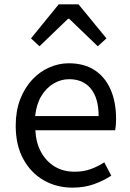

<svg xmlns="http://www.w3.org/2000/svg" viewBox="-20 -847 594 880"><path d="M312 13Q239 13 180 -21Q121 -55 86.5 -118.5Q52 -182 52 -271Q52 -338 72 -390.5Q92 -443 126.5 -480.5Q161 -518 205 -537.5Q249 -557 295 -557Q365 -557 413 -526Q461 -495 486.5 -437.5Q512 -380 512 -302Q512 -287 511 -274Q510 -261 508 -250H142Q145 -192 168.5 -149.5Q192 -107 231 -83.5Q270 -60 322 -60Q362 -60 394.5 -71.5Q427 -83 458 -103L490 -42Q455 -19 411 -3Q367 13 312 13ZM141 -315H432Q432 -397 396.5 -440.5Q361 -484 297 -484Q259 -484 225.5 -464Q192 -444 169.5 -407Q147 -370 141 -315ZM122 -671 249 -827H340L468 -671L428 -635L297 -761H292L161 -635Z"/></svg>

Font: Noto Sans JP Thin
Style: Regular
Weight: 400
Version: Version 2.004-H2;hotconv 1.0.118;makeotfexe 2.5.65603